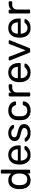

<svg xmlns="http://www.w3.org/2000/svg" viewBox="1922 -2672 760 4644"><g transform="rotate(-90 2302.0 -350.0)"><path d="M264 10Q209 10 169 -9.5Q129 -29 103.5 -62.5Q78 -96 65.5 -139Q53 -182 51 -230Q50 -246 50 -260Q50 -274 51 -290Q53 -337 65.5 -380Q78 -423 103.5 -457Q129 -491 169 -510.5Q209 -530 264 -530Q323 -530 362 -509Q401 -488 426 -457V-687Q426 -697 432.5 -703.5Q439 -710 449 -710H497Q507 -710 513.5 -703.5Q520 -697 520 -687V-23Q520 -13 513.5 -6.5Q507 0 497 0H452Q441 0 435 -6.5Q429 -13 429 -23V-65Q404 -33 364 -11.5Q324 10 264 10ZM285 -71Q335 -71 365 -94Q395 -117 410 -152.5Q425 -188 426 -225Q427 -241 427 -263.5Q427 -286 426 -302Q425 -337 409.5 -371Q394 -405 363.5 -427Q333 -449 285 -449Q234 -449 204 -426.5Q174 -404 161 -367.5Q148 -331 146 -289Q145 -260 146 -231Q148 -189 161 -152.5Q174 -116 204 -93.5Q234 -71 285 -71Z M877 10Q773 10 712 -53.5Q651 -117 645 -227Q644 -240 644 -260.5Q644 -281 645 -294Q649 -365 678 -418.5Q707 -472 757.5 -501Q808 -530 876 -530Q952 -530 1003.5 -498Q1055 -466 1082 -407Q1109 -348 1109 -269V-252Q1109 -241 1102.5 -235Q1096 -229 1086 -229H740Q740 -228 740 -225Q740 -222 740 -220Q742 -179 758 -143.5Q774 -108 804.5 -86Q835 -64 876 -64Q912 -64 936 -75Q960 -86 975 -99.5Q990 -113 995 -121Q1004 -133 1009 -135.5Q1014 -138 1025 -138H1074Q1083 -138 1089.5 -132.5Q1096 -127 1095 -117Q1094 -102 1079 -80.5Q1064 -59 1036.5 -38Q1009 -17 968.5 -3.5Q928 10 877 10ZM740 -298H1014V-301Q1014 -346 997.5 -381Q981 -416 950 -436.5Q919 -457 876 -457Q833 -457 802.5 -436.5Q772 -416 756 -381Q740 -346 740 -301Z M1409 10Q1353 10 1313 -4Q1273 -18 1248 -38Q1223 -58 1210.5 -78Q1198 -98 1197 -110Q1196 -121 1204 -127Q1212 -133 1220 -133H1265Q1270 -133 1273.5 -131.5Q1277 -130 1283 -123Q1296 -109 1312 -95Q1328 -81 1351.5 -72Q1375 -63 1410 -63Q1461 -63 1494 -82.5Q1527 -102 1527 -140Q1527 -165 1513.5 -180Q1500 -195 1465.5 -207Q1431 -219 1371 -232Q1311 -246 1276 -266.5Q1241 -287 1226 -315.5Q1211 -344 1211 -380Q1211 -417 1233 -451.5Q1255 -486 1297.5 -508Q1340 -530 1404 -530Q1456 -530 1493 -517Q1530 -504 1554 -484.5Q1578 -465 1590 -446Q1602 -427 1603 -414Q1604 -404 1597 -397.5Q1590 -391 1581 -391H1539Q1532 -391 1527.5 -394Q1523 -397 1519 -401Q1509 -414 1495.5 -427Q1482 -440 1460.5 -448.5Q1439 -457 1404 -457Q1354 -457 1329 -436Q1304 -415 1304 -383Q1304 -364 1315 -349Q1326 -334 1357 -322Q1388 -310 1449 -296Q1515 -283 1553 -261Q1591 -239 1607 -210Q1623 -181 1623 -143Q1623 -101 1599 -66Q1575 -31 1527 -10.5Q1479 10 1409 10Z M1949 10Q1878 10 1826.5 -17.5Q1775 -45 1747 -96.5Q1719 -148 1717 -220Q1716 -235 1716 -260Q1716 -285 1717 -300Q1719 -372 1747 -423.5Q1775 -475 1826.5 -502.5Q1878 -530 1949 -530Q2007 -530 2048.5 -514Q2090 -498 2117 -473Q2144 -448 2157.5 -419Q2171 -390 2172 -364Q2173 -354 2166 -348Q2159 -342 2149 -342H2101Q2091 -342 2086 -346.5Q2081 -351 2076 -362Q2058 -411 2027 -431Q1996 -451 1950 -451Q1890 -451 1852.5 -414Q1815 -377 1812 -295Q1811 -259 1812 -225Q1815 -142 1852.5 -105.5Q1890 -69 1950 -69Q1996 -69 2027 -89Q2058 -109 2076 -158Q2081 -169 2086 -174Q2091 -179 2101 -179H2149Q2159 -179 2166 -172.5Q2173 -166 2172 -156Q2171 -135 2163 -113Q2155 -91 2137.5 -68.5Q2120 -46 2094 -28.5Q2068 -11 2032 -0.5Q1996 10 1949 10Z M2314 0Q2304 0 2297.5 -6.5Q2291 -13 2291 -23V-496Q2291 -506 2297.5 -513Q2304 -520 2314 -520H2360Q2370 -520 2377 -513Q2384 -506 2384 -496V-452Q2404 -486 2439 -503Q2474 -520 2524 -520H2563Q2573 -520 2579.5 -513.5Q2586 -507 2586 -497V-456Q2586 -446 2579.5 -440Q2573 -434 2563 -434H2503Q2449 -434 2418 -402.5Q2387 -371 2387 -317V-23Q2387 -13 2380 -6.5Q2373 0 2363 0Z M2869 10Q2765 10 2704 -53.5Q2643 -117 2637 -227Q2636 -240 2636 -260.5Q2636 -281 2637 -294Q2641 -365 2670 -418.5Q2699 -472 2749.5 -501Q2800 -530 2868 -530Q2944 -530 2995.5 -498Q3047 -466 3074 -407Q3101 -348 3101 -269V-252Q3101 -241 3094.5 -235Q3088 -229 3078 -229H2732Q2732 -228 2732 -225Q2732 -222 2732 -220Q2734 -179 2750 -143.5Q2766 -108 2796.5 -86Q2827 -64 2868 -64Q2904 -64 2928 -75Q2952 -86 2967 -99.5Q2982 -113 2987 -121Q2996 -133 3001 -135.5Q3006 -138 3017 -138H3066Q3075 -138 3081.5 -132.5Q3088 -127 3087 -117Q3086 -102 3071 -80.5Q3056 -59 3028.5 -38Q3001 -17 2960.5 -3.5Q2920 10 2869 10ZM2732 -298H3006V-301Q3006 -346 2989.5 -381Q2973 -416 2942 -436.5Q2911 -457 2868 -457Q2825 -457 2794.5 -436.5Q2764 -416 2748 -381Q2732 -346 2732 -301Z M3384 0Q3369 0 3360.5 -7Q3352 -14 3347 -25L3162 -489Q3160 -494 3160 -499Q3160 -508 3166 -514Q3172 -520 3181 -520H3229Q3240 -520 3246 -514Q3252 -508 3254 -503L3406 -109L3558 -503Q3560 -508 3565.5 -514Q3571 -520 3582 -520H3631Q3639 -520 3645.5 -514Q3652 -508 3652 -499Q3652 -494 3650 -489L3464 -25Q3460 -14 3451.5 -7Q3443 0 3427 0Z M3946 10Q3842 10 3781 -53.5Q3720 -117 3714 -227Q3713 -240 3713 -260.5Q3713 -281 3714 -294Q3718 -365 3747 -418.5Q3776 -472 3826.5 -501Q3877 -530 3945 -530Q4021 -530 4072.5 -498Q4124 -466 4151 -407Q4178 -348 4178 -269V-252Q4178 -241 4171.5 -235Q4165 -229 4155 -229H3809Q3809 -228 3809 -225Q3809 -222 3809 -220Q3811 -179 3827 -143.5Q3843 -108 3873.5 -86Q3904 -64 3945 -64Q3981 -64 4005 -75Q4029 -86 4044 -99.5Q4059 -113 4064 -121Q4073 -133 4078 -135.5Q4083 -138 4094 -138H4143Q4152 -138 4158.5 -132.5Q4165 -127 4164 -117Q4163 -102 4148 -80.5Q4133 -59 4105.5 -38Q4078 -17 4037.5 -3.5Q3997 10 3946 10ZM3809 -298H4083V-301Q4083 -346 4066.5 -381Q4050 -416 4019 -436.5Q3988 -457 3945 -457Q3902 -457 3871.5 -436.5Q3841 -416 3825 -381Q3809 -346 3809 -301Z M4321 0Q4311 0 4304.5 -6.5Q4298 -13 4298 -23V-496Q4298 -506 4304.5 -513Q4311 -520 4321 -520H4367Q4377 -520 4384 -513Q4391 -506 4391 -496V-452Q4411 -486 4446 -503Q4481 -520 4531 -520H4570Q4580 -520 4586.5 -513.5Q4593 -507 4593 -497V-456Q4593 -446 4586.5 -440Q4580 -434 4570 -434H4510Q4456 -434 4425 -402.5Q4394 -371 4394 -317V-23Q4394 -13 4387 -6.5Q4380 0 4370 0Z"/></g></svg>

Font: DVN-Rubik
Style: Regular
Weight: 400
Designer: Hubert and Fischer
Foundry: Hubert & Fischer
Version: Version 2.102